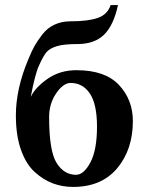

<svg xmlns="http://www.w3.org/2000/svg" viewBox="-20 -718 577 750"><path d="M171.9 -261.2Q171.9 -128.4 200.9 -81.8Q230 -35.2 276.9 -35.2Q307.6 -35.2 333.3 -84Q358.9 -132.8 358.9 -223.1Q358.9 -311 331.1 -352.5Q303.2 -394 255.9 -394Q227.1 -394 199.5 -353.5Q171.9 -313 171.9 -261.2ZM278.8 -443.8Q390.6 -443.8 444.8 -386Q499 -328.1 499 -245.1Q499 -134.3 438 -61Q377 12.2 265.1 12.2Q224.1 12.2 187 -1.5Q149.9 -15.1 116 -45.7Q82 -76.2 62 -132.6Q42 -189 42 -267.1Q42 -371.1 90.8 -486.8Q104 -519 115 -538.6Q126 -558.1 145.5 -583.5Q165 -608.9 193.1 -621.8Q221.2 -634.8 255.9 -634.8Q323.7 -634.8 361.8 -647.9Q399.9 -661.1 412.1 -698.2H440.9Q423.8 -619.1 386.5 -582.5Q349.1 -545.9 282.2 -545.9Q229 -545.9 201.4 -537.4Q173.8 -528.8 161.4 -513.9Q148.9 -499 132.8 -462.9Q117.7 -432.1 100.1 -339.8Q119.1 -377.9 167 -410.9Q214.8 -443.8 278.8 -443.8Z"/></svg>

Font: Linux Biolinum
Style: Bold
Weight: 700
Designer: Philipp H. Poll
Foundry: Philipp H. Poll
Version: Version 1.3.2 ; ttfautohint (v0.9)